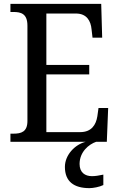

<svg xmlns="http://www.w3.org/2000/svg" viewBox="-20 -734 618 994"><path d="M34 0H424C368 14 316 68 316 130C316 206 363 240 443 240C462 240 495 234 515 224V170C492 175 473 178 456 178C420 178 392 159 392 115C392 52 440 13 478 0H533L540 -175H490L484 -132C477 -88 454 -50 395 -50H220V-349H442V-398H220V-664H373C429 -664 450 -626 454 -582L459 -539H509L504 -714H34V-672H49C89 -672 122 -663 122 -601V-108C122 -51 90 -42 49 -42H34Z"/></svg>

Font: Noto Serif Armenian SemiCondensed
Style: Regular
Weight: 400
Width: 4
Designer: Monotype Design Team
Foundry: Monotype Imaging Inc.
Version: Version 2.008